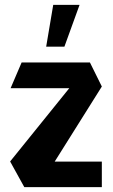

<svg xmlns="http://www.w3.org/2000/svg" viewBox="-20 -770 467 790"><path d="M24 -407V-408L69 -513H350L399 -414L205 -105H399V0H80L22 -105V-106L265 -407ZM170 -578 199 -750H307V-749L245 -578Z"/></svg>

Font: Foldit Thin Medium
Style: Regular
Weight: 500
Version: Version 1.003